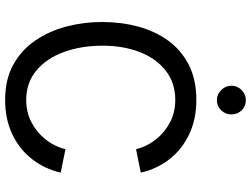

<svg xmlns="http://www.w3.org/2000/svg" viewBox="-132 -808 954 729"><g transform="rotate(90 344.5 -444.0)"><path d="M360 13Q282 13 226 -18Q170 -49 134 -102Q98 -155 81 -220.5Q64 -286 64 -355Q64 -427 81.5 -492Q99 -557 135 -606.5Q171 -656 227 -684.5Q283 -713 360 -713Q433 -713 490 -686Q547 -659 584.5 -611.5Q622 -564 636 -502L547 -484Q536 -527 509 -560.5Q482 -594 444 -613.5Q406 -633 360 -633Q295 -633 248.5 -596.5Q202 -560 178 -497.5Q154 -435 154 -357Q154 -276 178 -210Q202 -144 248.5 -105.5Q295 -67 360 -67Q406 -67 444 -86.5Q482 -106 509 -139.5Q536 -173 547 -216L636 -198Q622 -137 584.5 -89Q547 -41 490 -14Q433 13 360 13ZM361 -791Q339 -791 322.5 -807.5Q306 -824 306 -846Q306 -869 322.5 -885Q339 -901 361 -901Q384 -901 399.5 -885Q415 -869 415 -846Q415 -824 399.5 -807.5Q384 -791 361 -791Z"/></g></svg>

Font: Inclusive Sans
Style: Regular
Weight: 400
Designer: Olivia King
Foundry: Olivia King
Version: Version 2.004